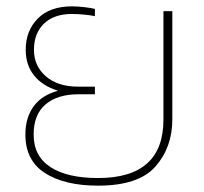

<svg xmlns="http://www.w3.org/2000/svg" viewBox="-20 -570 643 605"><path d="M87 -413Q87 -362 124.5 -329.5Q162 -297 226 -297H279V-273H228Q161 -273 123.5 -241Q86 -209 86 -146Q86 -78 139 -43.5Q192 -9 289 -9Q495 -9 495 -193V-535H523V-194Q523 -106 470 -45.5Q417 15 289 15Q184 15 122 -24.5Q60 -64 60 -146Q60 -200 86.5 -235.5Q113 -271 163 -284Q114 -299 87.5 -332Q61 -365 61 -413Q61 -473 99 -511.5Q137 -550 207 -550Q224 -550 245.5 -547.5Q267 -545 279 -542V-519Q266 -522 245 -524Q224 -526 207 -526Q150 -526 118.5 -495.5Q87 -465 87 -413Z"/></svg>

Font: Prompt Thin
Style: Regular
Weight: 100
Designer: Katatrad Team
Foundry: CadsonDemak
Version: Version 1.030